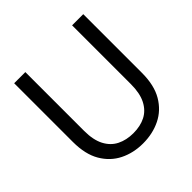

<svg xmlns="http://www.w3.org/2000/svg" viewBox="-184 -855 1022 1022"><g transform="rotate(-45 327.0 -344.0)"><path d="M326 12Q254 12 195.5 -17Q137 -46 102 -105.5Q67 -165 67 -258V-700H151V-257Q151 -189 173.5 -146Q196 -103 236 -83Q276 -63 328 -63Q381 -63 420 -83Q459 -103 481 -146Q503 -189 503 -257V-700H587V-258Q587 -165 552 -105.5Q517 -46 458 -17Q399 12 326 12Z"/></g></svg>

Font: DM Sans 10pt
Style: Regular
Weight: 400
Version: Version 4.004;gftools[0.9.30]